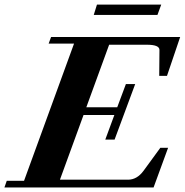

<svg xmlns="http://www.w3.org/2000/svg" viewBox="-41 -826 814 846"><path d="M372.1 -760.3 386.2 -805.7H669.4L652.8 -760.3ZM-21.5 0 -11.2 -29.3H64.9L285.2 -633.8H173.3L184.1 -663.1H752.9L694.8 -491.7H660.6L661.6 -606Q661.6 -628.9 606 -628.9H439.9L339.4 -353.5H475.6L513.7 -455.6H554.7L463.9 -210.9H422.9L462.9 -319.3H327.1L223.1 -34.2H522.9Q562.5 -34.2 591.3 -73.2L665.5 -174.8H699.7L635.7 0Z"/></svg>

Font: Elstob Grade
Style: Italic
Weight: 400
Italic angle: -20°
Designer: Peter S. Baker
Version: Version 1.015